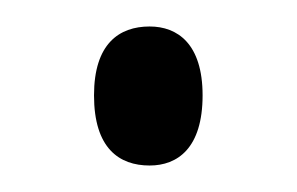

<svg xmlns="http://www.w3.org/2000/svg" viewBox="-20 -429 224 145"><path d="M93 -304C114 -304 133 -317 133 -357C133 -396 114 -409 93 -409C70 -409 51 -396 51 -357C51 -317 70 -304 93 -304Z"/></svg>

Font: Noto Serif Georgian ExtraCondensed Light
Style: Regular
Weight: 300
Width: 2
Designer: Monotype Design Team, Akaki Razmadze
Foundry: Google LLC
Version: Version 2.003